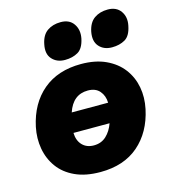

<svg xmlns="http://www.w3.org/2000/svg" viewBox="-112 -826 821 930"><g transform="rotate(-15 299.0 -361.0)"><path d="M277.5 14.5Q203 14.5 150.8 -9.8Q98.5 -34 68.2 -75.8Q38 -117.5 28.8 -169.8Q19.5 -222 31 -278Q55 -390 129.5 -452.8Q204 -515.5 320.5 -515.5Q392.5 -515.5 444.5 -491.2Q496.5 -467 527.8 -425.8Q559 -384.5 568.8 -332.2Q578.5 -280 566.5 -223.5Q543 -113 469.2 -49.2Q395.5 14.5 277.5 14.5ZM319.5 -383Q244.5 -383 217 -300.5H399.5Q398.5 -336 378.2 -359.5Q358 -383 319.5 -383ZM280 -118.5Q317.5 -118.5 342.5 -142Q367.5 -165.5 380.5 -202.5H199.5Q200.5 -164 222.2 -141.2Q244 -118.5 280 -118.5ZM488 -554.5Q447 -554.5 423.8 -580.8Q400.5 -607 409.5 -654Q418.5 -698 446.2 -717.5Q474 -737 514 -737Q557.5 -737 578.5 -707Q599.5 -677 590.5 -635Q581 -586.5 553.5 -570.5Q526 -554.5 488 -554.5ZM252 -554.5Q211.5 -554.5 187.8 -580.8Q164 -607 174 -654Q182.5 -698 210.2 -717.5Q238 -737 278 -737Q321.5 -737 342.2 -707Q363 -677 355 -635Q345 -586.5 317.5 -570.5Q290 -554.5 252 -554.5Z"/></g></svg>

Font: Commissioner ExtraBold
Style: Italic
Weight: 800
Italic angle: -12°
Designer: Kostas Bartsokas
Foundry: Kostas Bartsokas
Version: Version 1.000; ttfautohint (v1.8.3)